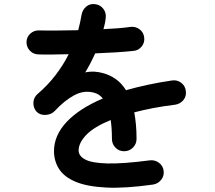

<svg xmlns="http://www.w3.org/2000/svg" viewBox="-20 -847 1040 928"><path d="M720 45Q586 64 494 59.5Q402 55 346.5 32Q291 9 266 -29.5Q241 -68 241 -117Q241 -192 301.5 -257Q362 -322 477 -371Q461 -391 438 -398Q388 -413 339.5 -387Q291 -361 245 -311Q228 -293 200.5 -291.5Q173 -290 156 -308Q140 -327 141.5 -352Q143 -377 162 -393Q211 -435 248.5 -484Q286 -533 312 -585Q269 -584 231.5 -583.5Q194 -583 167 -584Q142 -584 125 -601.5Q108 -619 108 -644Q109 -669 127 -685Q145 -701 170 -700Q205 -699 254.5 -699.5Q304 -700 358 -701Q363 -720 367 -738Q371 -756 374 -774Q378 -799 396 -814.5Q414 -830 439 -827Q464 -824 479 -805Q494 -786 491 -761Q490 -748 487 -734Q484 -720 480 -706Q518 -708 551 -710.5Q584 -713 610 -717Q635 -720 654.5 -705.5Q674 -691 677 -666Q680 -641 664.5 -622Q649 -603 625 -601Q588 -597 540 -594Q492 -591 440 -589Q418 -540 392 -497Q416 -502 438 -500.5Q460 -499 480 -493Q510 -485 538.5 -465.5Q567 -446 589 -411Q638 -425 693.5 -437Q749 -449 811 -458Q835 -462 855 -447.5Q875 -433 878 -408Q882 -383 867 -364Q852 -345 827 -341Q769 -334 720 -324.5Q671 -315 629 -304Q634 -277 637 -245Q640 -213 640 -176Q640 -151 622.5 -133.5Q605 -116 580 -116Q555 -116 538 -133.5Q521 -151 521 -176Q521 -227 515 -267Q433 -233 396.5 -194.5Q360 -156 360 -120Q360 -93 392 -76Q424 -59 499 -57Q574 -55 704 -72Q728 -75 748 -60.5Q768 -46 771 -21Q774 3 759 22Q744 41 720 45Z"/></svg>

Font: Zen Maru Gothic
Style: Bold
Weight: 700
Designer: Yoshimichi Ohira
Foundry: Positype
Version: Version 1.001